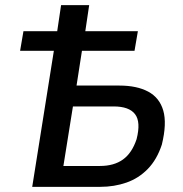

<svg xmlns="http://www.w3.org/2000/svg" viewBox="-20 -725 710 745"><path d="M105 0 189 -528H58L71 -604H202L217 -705H326L311 -604H515L502 -528H298L277 -393H443Q511 -393 555 -369.5Q599 -346 613.5 -296Q628 -246 608 -164Q589 -106 553.5 -69.5Q518 -33 470.5 -16.5Q423 0 369 0ZM226 -81H368Q422 -81 457 -106Q492 -131 510 -185Q527 -252 504 -282Q481 -312 421 -312H263Z"/></svg>

Font: Nunito Sans 7pt Condensed SemiBold
Style: Italic
Weight: 600
Width: 3
Italic angle: -9°
Designer: Vernon Adams
Foundry: Vernon Adams
Version: Version 3.101;gftools[0.9.27]